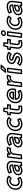

<svg xmlns="http://www.w3.org/2000/svg" viewBox="2990 -3774 821 6841"><g transform="rotate(-90 3400.5 -353.5)"><path d="M110 -245C128 -393 251 -478 384 -478C436 -478 475 -462 503 -442L469 -407C444 -424 417 -434 385 -434C283 -434 204 -355 190 -245C177 -136 236 -57 336 -57C377 -57 415 -73 445 -90L465 -56C418 -27 365 -13 317 -13C181 -13 92 -96 110 -245ZM60 -245C38 -68 152 37 311 37C378 37 451 13 512 -32C522 -40 528 -55 521 -66L477 -139C470 -150 455 -152 443 -144C413 -124 378 -107 342 -107C273 -107 229 -158 240 -245C251 -333 307 -384 379 -384C406 -384 428 -375 451 -354C459 -347 476 -346 487 -357L556 -430C566 -440 567 -456 558 -465C522 -501 466 -528 390 -528C235 -528 82 -425 60 -245Z M625 -132C635 -214 715 -267 940 -289C953 -290 965 -302 966 -315C972 -376 944 -435 857 -435C805 -435 755 -416 710 -395L694 -429C752 -457 816 -478 886 -478C1008 -478 1055 -417 1039 -291L1006 -25H949L947 -59C946 -71 936 -79 925 -79H922C916 -79 910 -77 906 -74C855 -39 802 -13 746 -13C662 -13 616 -61 625 -132ZM575 -132C563 -31 635 37 740 37C798 37 851 16 899 -13L900 5C901 15 909 25 922 25H1025C1036 25 1051 15 1053 0L1089 -291C1107 -439 1041 -528 892 -528C800 -528 716 -496 650 -461C636 -454 632 -437 637 -426L674 -349C679 -338 693 -333 706 -340C755 -365 804 -385 851 -385C900 -385 913 -365 916 -336C711 -312 590 -255 575 -132ZM700 -141C692 -79 739 -53 791 -53C844 -53 887 -78 932 -113C938 -118 942 -125 943 -132L957 -242C958 -252 954 -270 932 -267C786 -250 709 -214 700 -141ZM750 -141C753 -165 774 -195 903 -214L895 -144C858 -117 830 -103 797 -103C758 -103 747 -115 750 -141Z M1197 -25 1251 -466H1308L1307 -401C1307 -388 1317 -379 1329 -379H1333C1342 -379 1352 -385 1356 -391C1398 -449 1451 -478 1498 -478C1512 -478 1523 -477 1530 -476L1512 -423C1499 -425 1489 -426 1475 -426C1421 -426 1357 -391 1311 -310C1309 -307 1307 -303 1307 -300L1274 -25ZM1144 0C1143 11 1151 25 1166 25H1292C1303 25 1318 15 1320 0L1357 -295C1394 -358 1438 -376 1469 -376C1490 -376 1500 -374 1518 -369C1533 -365 1547 -375 1551 -388L1585 -488C1589 -498 1585 -511 1574 -516C1555 -525 1533 -528 1504 -528C1454 -528 1403 -505 1358 -464L1359 -494C1359 -506 1350 -516 1337 -516H1232C1221 -516 1206 -506 1204 -491Z M1617 -132C1627 -214 1707 -267 1932 -289C1945 -290 1957 -302 1958 -315C1964 -376 1936 -435 1849 -435C1797 -435 1747 -416 1702 -395L1686 -429C1744 -457 1808 -478 1878 -478C2000 -478 2047 -417 2031 -291L1998 -25H1941L1939 -59C1938 -71 1928 -79 1917 -79H1914C1908 -79 1902 -77 1898 -74C1847 -39 1794 -13 1738 -13C1654 -13 1608 -61 1617 -132ZM1567 -132C1555 -31 1627 37 1732 37C1790 37 1843 16 1891 -13L1892 5C1893 15 1901 25 1914 25H2017C2028 25 2043 15 2045 0L2081 -291C2099 -439 2033 -528 1884 -528C1792 -528 1708 -496 1642 -461C1628 -454 1624 -437 1629 -426L1666 -349C1671 -338 1685 -333 1698 -340C1747 -365 1796 -385 1843 -385C1892 -385 1905 -365 1908 -336C1703 -312 1582 -255 1567 -132ZM1692 -141C1684 -79 1731 -53 1783 -53C1836 -53 1879 -78 1924 -113C1930 -118 1934 -125 1935 -132L1949 -242C1950 -252 1946 -270 1924 -267C1778 -250 1701 -214 1692 -141ZM1742 -141C1745 -165 1766 -195 1895 -214L1887 -144C1850 -117 1822 -103 1789 -103C1750 -103 1739 -115 1742 -141Z M2202 -245C2220 -393 2343 -478 2476 -478C2528 -478 2567 -462 2595 -442L2561 -407C2536 -424 2509 -434 2477 -434C2375 -434 2296 -355 2282 -245C2269 -136 2328 -57 2428 -57C2469 -57 2507 -73 2537 -90L2557 -56C2510 -27 2457 -13 2409 -13C2273 -13 2184 -96 2202 -245ZM2152 -245C2130 -68 2244 37 2403 37C2470 37 2543 13 2604 -32C2614 -40 2620 -55 2613 -66L2569 -139C2562 -150 2547 -152 2535 -144C2505 -124 2470 -107 2434 -107C2365 -107 2321 -158 2332 -245C2343 -333 2399 -384 2471 -384C2498 -384 2520 -375 2543 -354C2551 -347 2568 -346 2579 -357L2648 -430C2658 -440 2659 -456 2650 -465C2614 -501 2558 -528 2482 -528C2327 -528 2174 -425 2152 -245Z M2806 -166 2835 -400C2837 -415 2824 -425 2813 -425H2761L2766 -462L2826 -466C2839 -467 2849 -477 2852 -488L2879 -600H2937L2924 -491C2922 -476 2935 -466 2946 -466H3058L3053 -425H2941C2926 -425 2914 -411 2913 -400L2884 -166C2876 -99 2905 -55 2971 -55C2984 -55 3000 -58 3010 -60L3015 -23C2990 -17 2963 -13 2934 -13C2823 -13 2794 -69 2806 -166ZM2756 -166C2742 -51 2788 37 2928 37C2974 37 3016 27 3048 18C3060 14 3070 1 3068 -12L3057 -97C3054 -118 3036 -118 3026 -114C3013 -109 2991 -105 2977 -105C2940 -105 2928 -117 2934 -166L2960 -375H3072C3083 -375 3098 -385 3100 -400L3111 -491C3112 -502 3104 -516 3089 -516H2977L2990 -625C2991 -636 2983 -650 2968 -650H2863C2852 -650 2838 -641 2835 -628L2808 -515L2745 -511C2733 -510 2721 -500 2719 -486L2708 -400C2707 -389 2715 -375 2730 -375H2782Z M3194 -245C3212 -391 3332 -478 3446 -478C3578 -478 3635 -396 3619 -270C3618 -260 3616 -249 3614 -241H3292C3282 -241 3264 -235 3264 -213C3264 -112 3330 -52 3428 -52C3470 -52 3511 -63 3548 -80L3561 -50C3514 -27 3461 -13 3407 -13C3269 -13 3176 -98 3194 -245ZM3144 -245C3122 -68 3240 37 3401 37C3475 37 3546 13 3605 -20C3616 -26 3624 -42 3618 -54L3584 -126C3579 -136 3564 -142 3551 -135C3512 -114 3475 -102 3434 -102C3367 -102 3326 -133 3316 -191H3629C3638 -191 3650 -198 3655 -209C3661 -225 3666 -246 3669 -270C3687 -418 3613 -528 3452 -528C3313 -528 3165 -419 3144 -245ZM3294 -264H3533C3548 -264 3560 -278 3561 -289C3572 -376 3534 -439 3445 -439C3369 -439 3296 -385 3272 -292C3269 -282 3272 -264 3294 -264ZM3331 -314C3354 -365 3394 -389 3439 -389C3491 -389 3512 -365 3513 -314Z M3771 -25 3825 -466H3882L3881 -401C3881 -388 3891 -379 3903 -379H3907C3916 -379 3926 -385 3930 -391C3972 -449 4025 -478 4072 -478C4086 -478 4097 -477 4104 -476L4086 -423C4073 -425 4063 -426 4049 -426C3995 -426 3931 -391 3885 -310C3883 -307 3881 -303 3881 -300L3848 -25ZM3718 0C3717 11 3725 25 3740 25H3866C3877 25 3892 15 3894 0L3931 -295C3968 -358 4012 -376 4043 -376C4064 -376 4074 -374 4092 -369C4107 -365 4121 -375 4125 -388L4159 -488C4163 -498 4159 -511 4148 -516C4129 -525 4107 -528 4078 -528C4028 -528 3977 -505 3932 -464L3933 -494C3933 -506 3924 -516 3911 -516H3806C3795 -516 3780 -506 3778 -491Z M4229 -25 4283 -466H4359L4305 -25ZM4176 0C4175 11 4183 25 4198 25H4324C4335 25 4350 15 4352 0L4412 -491C4413 -502 4405 -516 4390 -516H4264C4253 -516 4238 -506 4236 -491ZM4437 -694 4340 -598H4304L4380 -694ZM4512 -702C4549 -739 4499 -744 4499 -744H4373C4365 -744 4357 -740 4351 -733L4234 -587C4202 -547 4250 -548 4250 -548H4345C4351 -548 4360 -551 4365 -556Z M4535 -62 4567 -96C4609 -67 4652 -50 4706 -50C4771 -50 4821 -82 4827 -134C4835 -200 4754 -220 4707 -237C4637 -262 4579 -294 4587 -356C4595 -424 4660 -478 4774 -478C4831 -478 4876 -460 4911 -438L4881 -407C4849 -427 4814 -441 4772 -441C4712 -441 4664 -412 4658 -362C4650 -297 4727 -281 4775 -265C4848 -239 4907 -212 4898 -140C4890 -74 4826 -13 4697 -13C4639 -13 4578 -34 4535 -62ZM4480 -72C4469 -60 4471 -44 4481 -36C4533 6 4611 37 4691 37C4835 37 4935 -38 4948 -140C4962 -252 4866 -289 4797 -313C4733 -335 4706 -349 4708 -362C4710 -374 4718 -391 4766 -391C4802 -391 4834 -377 4866 -353C4875 -347 4890 -348 4900 -358L4966 -428C4981 -443 4974 -458 4966 -464C4923 -497 4861 -528 4780 -528C4652 -528 4550 -460 4537 -356C4524 -254 4618 -212 4685 -189C4747 -166 4779 -150 4777 -134C4775 -118 4764 -100 4712 -100C4664 -100 4625 -117 4583 -150C4574 -157 4559 -157 4549 -146Z M5135 -166 5164 -400C5166 -415 5153 -425 5142 -425H5090L5095 -462L5155 -466C5168 -467 5178 -477 5181 -488L5208 -600H5266L5253 -491C5251 -476 5264 -466 5275 -466H5387L5382 -425H5270C5255 -425 5243 -411 5242 -400L5213 -166C5205 -99 5234 -55 5300 -55C5313 -55 5329 -58 5339 -60L5344 -23C5319 -17 5292 -13 5263 -13C5152 -13 5123 -69 5135 -166ZM5085 -166C5071 -51 5117 37 5257 37C5303 37 5345 27 5377 18C5389 14 5399 1 5397 -12L5386 -97C5383 -118 5365 -118 5355 -114C5342 -109 5320 -105 5306 -105C5269 -105 5257 -117 5263 -166L5289 -375H5401C5412 -375 5427 -385 5429 -400L5440 -491C5441 -502 5433 -516 5418 -516H5306L5319 -625C5320 -636 5312 -650 5297 -650H5192C5181 -650 5167 -641 5164 -628L5137 -515L5074 -511C5062 -510 5050 -500 5048 -486L5037 -400C5036 -389 5044 -375 5059 -375H5111Z M5635 -602C5599 -602 5584 -621 5587 -642C5590 -664 5609 -683 5645 -683C5681 -683 5696 -664 5693 -642C5690 -621 5671 -602 5635 -602ZM5629 -552C5683 -552 5736 -587 5743 -642C5750 -698 5706 -733 5651 -733C5596 -733 5544 -698 5537 -642C5530 -587 5575 -552 5629 -552ZM5525 -25 5580 -466H5656L5602 -25ZM5472 0C5471 11 5479 25 5494 25H5621C5632 25 5647 15 5649 0L5709 -491C5710 -502 5702 -516 5687 -516H5561C5550 -516 5535 -506 5533 -491Z M5811 -245C5829 -393 5952 -478 6085 -478C6137 -478 6176 -462 6204 -442L6170 -407C6145 -424 6118 -434 6086 -434C5984 -434 5905 -355 5891 -245C5878 -136 5937 -57 6037 -57C6078 -57 6116 -73 6146 -90L6166 -56C6119 -27 6066 -13 6018 -13C5882 -13 5793 -96 5811 -245ZM5761 -245C5739 -68 5853 37 6012 37C6079 37 6152 13 6213 -32C6223 -40 6229 -55 6222 -66L6178 -139C6171 -150 6156 -152 6144 -144C6114 -124 6079 -107 6043 -107C5974 -107 5930 -158 5941 -245C5952 -333 6008 -384 6080 -384C6107 -384 6129 -375 6152 -354C6160 -347 6177 -346 6188 -357L6257 -430C6267 -440 6268 -456 6259 -465C6223 -501 6167 -528 6091 -528C5936 -528 5783 -425 5761 -245Z M6326 -132C6336 -214 6416 -267 6641 -289C6654 -290 6666 -302 6667 -315C6673 -376 6645 -435 6558 -435C6506 -435 6456 -416 6411 -395L6395 -429C6453 -457 6517 -478 6587 -478C6709 -478 6756 -417 6740 -291L6707 -25H6650L6648 -59C6647 -71 6637 -79 6626 -79H6623C6617 -79 6611 -77 6607 -74C6556 -39 6503 -13 6447 -13C6363 -13 6317 -61 6326 -132ZM6276 -132C6264 -31 6336 37 6441 37C6499 37 6552 16 6600 -13L6601 5C6602 15 6610 25 6623 25H6726C6737 25 6752 15 6754 0L6790 -291C6808 -439 6742 -528 6593 -528C6501 -528 6417 -496 6351 -461C6337 -454 6333 -437 6338 -426L6375 -349C6380 -338 6394 -333 6407 -340C6456 -365 6505 -385 6552 -385C6601 -385 6614 -365 6617 -336C6412 -312 6291 -255 6276 -132ZM6401 -141C6393 -79 6440 -53 6492 -53C6545 -53 6588 -78 6633 -113C6639 -118 6643 -125 6644 -132L6658 -242C6659 -252 6655 -270 6633 -267C6487 -250 6410 -214 6401 -141ZM6451 -141C6454 -165 6475 -195 6604 -214L6596 -144C6559 -117 6531 -103 6498 -103C6459 -103 6448 -115 6451 -141Z"/></g></svg>

Font: Falling Sky
Style: ExtOuObl
Weight: 400
Designer: Paul D. Hunt
Foundry: Adobe Systems Incorporated
Version: Version 1.02